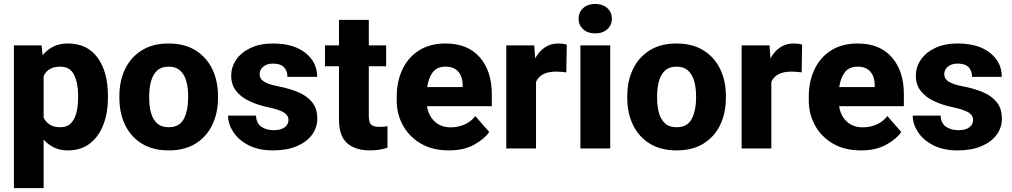

<svg xmlns="http://www.w3.org/2000/svg" viewBox="-20 -761 5188 984"><path d="M533.2 -270V-259.8Q533.2 -183.1 509.8 -122.1Q486.3 -61 440.7 -25.6Q395 9.8 328.1 9.8Q288.1 9.8 257.3 -4.9Q226.6 -19.5 203.6 -45.4V203.1H51.3V-528.3H193.4L198.2 -478Q221.7 -506.3 253.4 -522.2Q285.2 -538.1 327.6 -538.1Q428.2 -538.1 480.7 -464.6Q533.2 -391.1 533.2 -270ZM380.4 -259.8V-270Q380.4 -334.5 359.9 -377Q339.4 -419.4 288.6 -419.4Q226.1 -419.4 203.6 -371.6V-158.2Q214.8 -135.3 235.6 -122.1Q256.3 -108.9 289.6 -108.9Q323.7 -108.9 343.5 -129.4Q363.3 -149.9 371.8 -184.1Q380.4 -218.3 380.4 -259.8Z M591.8 -258.8V-269Q591.8 -346.2 621.1 -407Q650.4 -467.8 706.5 -502.9Q762.7 -538.1 843.8 -538.1Q925.8 -538.1 982.2 -502.9Q1038.6 -467.8 1067.9 -407Q1097.2 -346.2 1097.2 -269V-258.8Q1097.2 -181.6 1067.9 -120.8Q1038.6 -60.1 982.4 -25.1Q926.3 9.8 844.7 9.8Q763.2 9.8 706.8 -25.1Q650.4 -60.1 621.1 -120.8Q591.8 -181.6 591.8 -258.8ZM744.6 -269V-258.8Q744.6 -216.8 753.9 -182.9Q763.2 -148.9 785.2 -128.9Q807.1 -108.9 844.7 -108.9Q900.4 -108.9 922.4 -152.3Q944.3 -195.8 944.3 -258.8V-269Q944.3 -310.1 935.1 -344.2Q925.8 -378.4 903.8 -398.9Q881.8 -419.4 843.8 -419.4Q806.6 -419.4 784.9 -398.9Q763.2 -378.4 753.9 -344.2Q744.6 -310.1 744.6 -269Z M1458.5 -147Q1458.5 -168.5 1437 -183.3Q1415.5 -198.2 1352.1 -211.9Q1299.3 -223.1 1256.8 -243.4Q1214.4 -263.7 1189.7 -295.4Q1165 -327.1 1165 -373Q1165 -417.5 1190.4 -454.8Q1215.8 -492.2 1263.9 -515.1Q1312 -538.1 1379.4 -538.1Q1484.4 -538.1 1544.9 -490.2Q1605.5 -442.4 1605.5 -367.2H1453.1Q1453.1 -397.5 1435.5 -416.3Q1418 -435.1 1378.9 -435.1Q1348.6 -435.1 1329.6 -419.7Q1310.5 -404.3 1310.5 -380.4Q1310.5 -357.9 1331.8 -343.5Q1353 -329.1 1404.3 -318.8Q1459.5 -308.6 1505.1 -290Q1550.8 -271.5 1578.4 -238.8Q1606 -206.1 1606 -152.3Q1606 -106 1578.1 -69.1Q1550.3 -32.2 1499.5 -11.2Q1448.7 9.8 1379.4 9.8Q1304.7 9.8 1253.2 -17.1Q1201.7 -43.9 1175.3 -85Q1148.9 -126 1148.9 -168.5H1292Q1293.9 -128.4 1319.8 -111.1Q1345.7 -93.8 1382.8 -93.8Q1419.9 -93.8 1439.2 -108.6Q1458.5 -123.5 1458.5 -147Z M1959 -528.3V-421.4H1870.1V-165.5Q1870.1 -132.8 1882.8 -121.8Q1895.5 -110.8 1924.3 -110.8Q1938 -110.8 1948 -111.8Q1958 -112.8 1965.8 -114.3V-3.9Q1946.3 2.4 1924.3 6.1Q1902.3 9.8 1876.5 9.8Q1801.8 9.8 1759.5 -26.9Q1717.3 -63.5 1717.3 -148.4V-421.4H1645.5V-528.3H1717.3V-659.2H1870.1V-528.3Z M2280.8 9.8Q2196.8 9.8 2137 -25.1Q2077.1 -60.1 2045.2 -118.2Q2013.2 -176.3 2013.2 -246.6V-265.1Q2013.2 -343.8 2042.5 -405.5Q2071.8 -467.3 2127.7 -502.7Q2183.6 -538.1 2264.2 -538.1Q2377 -538.1 2438.7 -467.5Q2500.5 -397 2500.5 -279.3V-216.8H2168.5Q2176.3 -167.5 2208 -137.9Q2239.7 -108.4 2290.5 -108.4Q2326.7 -108.4 2359.4 -122.3Q2392.1 -136.2 2416 -166L2487.3 -84.5Q2462.9 -48.8 2410.2 -19.5Q2357.4 9.8 2280.8 9.8ZM2263.2 -419.4Q2219.2 -419.4 2197.5 -390.1Q2175.8 -360.8 2169.4 -314.9H2351.1V-326.7Q2350.6 -368.2 2328.6 -393.8Q2306.6 -419.4 2263.2 -419.4Z M2884.8 -532.2 2882.3 -390.1Q2872.1 -391.6 2856.7 -392.8Q2841.3 -394 2830.1 -394Q2750.5 -394 2727.1 -341.3V0H2574.7V-528.3H2717.8L2722.7 -461.9Q2742.2 -497.6 2772 -517.8Q2801.8 -538.1 2840.3 -538.1Q2865.7 -538.1 2884.8 -532.2Z M2945.3 -665Q2945.3 -698.2 2968.8 -719.5Q2992.2 -740.7 3030.3 -740.7Q3068.8 -740.7 3092.3 -719.5Q3115.7 -698.2 3115.7 -665Q3115.7 -632.3 3092.3 -611.1Q3068.8 -589.8 3030.3 -589.8Q2992.2 -589.8 2968.8 -611.1Q2945.3 -632.3 2945.3 -665ZM3107.4 -528.3V0H2954.6V-528.3Z M3194.8 -258.8V-269Q3194.8 -346.2 3224.1 -407Q3253.4 -467.8 3309.6 -502.9Q3365.7 -538.1 3446.8 -538.1Q3528.8 -538.1 3585.2 -502.9Q3641.6 -467.8 3670.9 -407Q3700.2 -346.2 3700.2 -269V-258.8Q3700.2 -181.6 3670.9 -120.8Q3641.6 -60.1 3585.4 -25.1Q3529.3 9.8 3447.8 9.8Q3366.2 9.8 3309.8 -25.1Q3253.4 -60.1 3224.1 -120.8Q3194.8 -181.6 3194.8 -258.8ZM3347.7 -269V-258.8Q3347.7 -216.8 3356.9 -182.9Q3366.2 -148.9 3388.2 -128.9Q3410.2 -108.9 3447.8 -108.9Q3503.4 -108.9 3525.4 -152.3Q3547.4 -195.8 3547.4 -258.8V-269Q3547.4 -310.1 3538.1 -344.2Q3528.8 -378.4 3506.8 -398.9Q3484.9 -419.4 3446.8 -419.4Q3409.7 -419.4 3387.9 -398.9Q3366.2 -378.4 3356.9 -344.2Q3347.7 -310.1 3347.7 -269Z M4090.8 -532.2 4088.4 -390.1Q4078.1 -391.6 4062.7 -392.8Q4047.4 -394 4036.1 -394Q3956.5 -394 3933.1 -341.3V0H3780.8V-528.3H3923.8L3928.7 -461.9Q3948.2 -497.6 3978 -517.8Q4007.8 -538.1 4046.4 -538.1Q4071.8 -538.1 4090.8 -532.2Z M4392.6 9.8Q4308.6 9.8 4248.8 -25.1Q4189 -60.1 4157 -118.2Q4125 -176.3 4125 -246.6V-265.1Q4125 -343.8 4154.3 -405.5Q4183.6 -467.3 4239.5 -502.7Q4295.4 -538.1 4376 -538.1Q4488.8 -538.1 4550.5 -467.5Q4612.3 -397 4612.3 -279.3V-216.8H4280.3Q4288.1 -167.5 4319.8 -137.9Q4351.6 -108.4 4402.3 -108.4Q4438.5 -108.4 4471.2 -122.3Q4503.9 -136.2 4527.8 -166L4599.1 -84.5Q4574.7 -48.8 4522 -19.5Q4469.2 9.8 4392.6 9.8ZM4375 -419.4Q4331.1 -419.4 4309.3 -390.1Q4287.6 -360.8 4281.2 -314.9H4462.9V-326.7Q4462.4 -368.2 4440.4 -393.8Q4418.5 -419.4 4375 -419.4Z M4967.3 -147Q4967.3 -168.5 4945.8 -183.3Q4924.3 -198.2 4860.8 -211.9Q4808.1 -223.1 4765.6 -243.4Q4723.1 -263.7 4698.5 -295.4Q4673.8 -327.1 4673.8 -373Q4673.8 -417.5 4699.2 -454.8Q4724.6 -492.2 4772.7 -515.1Q4820.8 -538.1 4888.2 -538.1Q4993.2 -538.1 5053.7 -490.2Q5114.3 -442.4 5114.3 -367.2H4961.9Q4961.9 -397.5 4944.3 -416.3Q4926.8 -435.1 4887.7 -435.1Q4857.4 -435.1 4838.4 -419.7Q4819.3 -404.3 4819.3 -380.4Q4819.3 -357.9 4840.6 -343.5Q4861.8 -329.1 4913.1 -318.8Q4968.3 -308.6 5013.9 -290Q5059.6 -271.5 5087.2 -238.8Q5114.7 -206.1 5114.7 -152.3Q5114.7 -106 5086.9 -69.1Q5059.1 -32.2 5008.3 -11.2Q4957.5 9.8 4888.2 9.8Q4813.5 9.8 4762 -17.1Q4710.4 -43.9 4684.1 -85Q4657.7 -126 4657.7 -168.5H4800.8Q4802.7 -128.4 4828.6 -111.1Q4854.5 -93.8 4891.6 -93.8Q4928.7 -93.8 4948 -108.6Q4967.3 -123.5 4967.3 -147Z"/></svg>

Font: Vazirmatn RD ExtraBold
Style: Regular
Weight: 800
Designer: Saber Rastikerdar
Foundry: Saber Rastikerdar
Version: Version 32.102